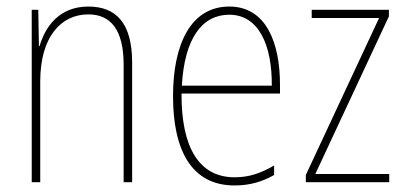

<svg xmlns="http://www.w3.org/2000/svg" viewBox="-20 -557 1239 587"><path d="M250 -537C161 -537 118 -475 101 -416H99L97 -527H77V0H103V-308C103 -445 167 -513 250 -513C317 -513 358 -468 358 -359V0H384V-366C384 -485 336 -537 250 -537Z M681 -537C564 -537 509 -423 509 -263C509 -97 566 10 697 10C745 10 783 -2 818 -22V-51C775 -26 740 -15 697 -15C589 -15 534 -106 535 -271H836V-298C836 -424 795 -537 681 -537ZM681 -512C772 -512 812 -417 811 -295H536C544 -440 598 -512 681 -512Z M1170 0V-25H944L1169 -507V-527H933V-502H1139L915 -22V0Z"/></svg>

Font: Noto Sans Gurmukhi Condensed Thin
Style: Regular
Weight: 100
Width: 3
Designer: Jelle Bosma - Monotype Design Team
Foundry: Monotype Imaging Inc.
Version: Version 2.004